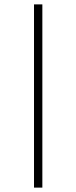

<svg xmlns="http://www.w3.org/2000/svg" viewBox="-20 -735 348 875"><path d="M135 -715V120H173V-715Z"/></svg>

Font: Sprat Extended Black
Style: Regular
Weight: 900
Width: 9
Designer: Ethan Nakache
Foundry: Collletttivo
Version: Version 2.000;Glyphs 3.2 (3217)